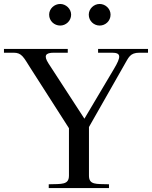

<svg xmlns="http://www.w3.org/2000/svg" viewBox="-69 -949 767 969"><path d="M-49 -683H0C41 -683 50 -660 85 -605L279 -302V-63C279 -15 242 -21 177 -19V0H481V-19C415 -21 380 -15 380 -63V-308L558 -621C580 -658 586 -683 635 -683H678V-702H426V-683H496C543 -683 543 -663 506 -601L357 -350L175 -630C151 -668 160 -683 203 -683H273V-702H-49ZM179 -875C179 -905 205 -929 235 -929C263 -929 290 -905 290 -875C290 -843 263 -820 235 -820C205 -820 179 -843 179 -875ZM379 -875C379 -905 405 -929 434 -929C463 -929 489 -905 489 -875C489 -843 463 -820 434 -820C405 -820 379 -843 379 -875Z"/></svg>

Font: Ortica Linear
Style: Regular
Weight: 400
Designer: Benedetta Bovani
Foundry: Collletttivo
Version: Version 2.000;Glyphs 3.1.2 (3151)